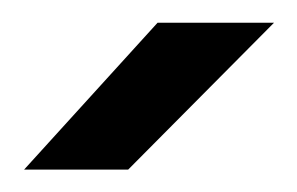

<svg xmlns="http://www.w3.org/2000/svg" viewBox="-20 -720 261 169"><path d="M118.7 -700H221.2L92.8 -570.7H1.2Z"/></svg>

Font: Oak Sans Light
Style: Regular
Weight: 400
Designer: Erik Kennedy, Walven
Foundry: Erik Kennedy, Walven
Version: Version 1.100;Glyphs 3.1.2 (3151)